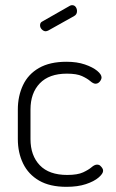

<svg xmlns="http://www.w3.org/2000/svg" viewBox="-20 -717 447 743"><path d="M237 6Q173 6 131.5 -18Q90 -42 69.5 -84Q49 -126 49 -179V-293Q49 -345 69 -387.5Q89 -430 131 -454Q173 -478 237 -478Q278 -478 308.5 -467.5Q339 -457 356 -443Q373 -429 373 -417Q373 -412 369.5 -406Q366 -400 361 -396.5Q356 -393 350 -393Q341 -393 329.5 -403Q318 -413 297.5 -422.5Q277 -432 239 -432Q170 -432 134 -394.5Q98 -357 98 -293V-179Q98 -115 134 -77.5Q170 -40 240 -40Q280 -40 301.5 -50Q323 -60 334.5 -70Q346 -80 356 -80Q363 -80 367.5 -76Q372 -72 375.5 -67Q379 -62 379 -56Q379 -45 361.5 -30Q344 -15 312.5 -4.5Q281 6 237 6ZM157 -596Q149 -596 142 -603Q135 -610 135 -619Q135 -630 144 -634L251 -695Q255 -697 259 -697Q268 -697 273 -690Q278 -683 278 -674Q278 -661 267 -655L167 -599Q165 -598 162 -597Q159 -596 157 -596Z"/></svg>

Font: Dosis Light
Style: Regular
Weight: 300
Designer: EdgarTolentino, PabloImpallari, IginoMarini
Foundry: EdgarTolentino, PabloImpallari, IginoMarini
Version: Version 3.001; ttfautohint (v1.8.2)